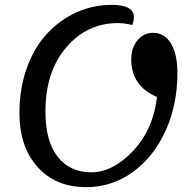

<svg xmlns="http://www.w3.org/2000/svg" viewBox="-20 -745 777 790"><path d="M334 25Q209 25 134.5 -58Q60 -141 60 -280Q60 -381 90.5 -465.5Q121 -550 173.5 -606.5Q226 -663 294.5 -694Q363 -725 440 -725Q531 -725 531 -674Q531 -659 524 -642Q494 -650 465 -650Q338 -650 252.5 -550Q167 -450 167 -286Q167 -163 217.5 -99.5Q268 -36 355 -36Q444 -36 527 -123.5Q610 -211 626 -346Q520 -391 520 -501Q520 -548 545.5 -579Q571 -610 610 -610Q657 -610 683.5 -566Q710 -522 710 -445Q710 -315 661.5 -207.5Q613 -100 527 -37.5Q441 25 334 25Z"/></svg>

Font: Lemonada Light
Style: Regular
Weight: 300
Designer: Mohamed Gaber (Arabic), Eduardo Tunni (Latin)
Foundry: Kief Type Foundry
Version: Version 4.004